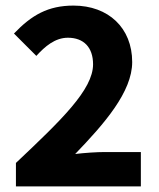

<svg xmlns="http://www.w3.org/2000/svg" viewBox="-20 -667 568 687"><path d="M37 -84V0H484V-123H355C326 -123 282 -120 249 -116C353 -224 453 -338 453 -445C453 -567 368 -647 243 -647C152 -647 93 -613 30 -547L110 -467C141 -501 177 -532 223 -532C279 -532 313 -498 313 -437C313 -346 199 -237 37 -84Z"/></svg>

Font: Cambridge Sans Bold
Style: Regular
Weight: 700
Version: Version 2.020;PS 002.020;hotconv 1.0.88;makeotf.lib2.5.64775